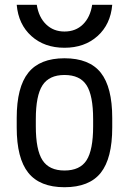

<svg xmlns="http://www.w3.org/2000/svg" viewBox="-20 -774 540 804"><path d="M250 10Q147 10 98.5 -50.5Q50 -111 50 -240V-280Q50 -409 98.5 -469.5Q147 -530 250 -530Q354 -530 402 -469.5Q450 -409 450 -280V-240Q450 -111 402 -50.5Q354 10 250 10ZM250 -60Q315 -60 342.5 -103Q370 -146 370 -245V-275Q370 -374 342.5 -417Q315 -460 250 -460Q186 -460 158 -417Q130 -374 130 -275V-245Q130 -146 158 -103Q186 -60 250 -60ZM250 -574Q166 -574 111.5 -623Q57 -672 50 -754H134Q142 -702 173 -672Q204 -642 250 -642Q297 -642 327.5 -672Q358 -702 366 -754H450Q443 -672 388.5 -623Q334 -574 250 -574Z"/></svg>

Font: M PLUS Code Latin
Style: Regular
Weight: 400
Designer: Coji Morishita
Foundry: UNDERFOREST DESIGN
Version: Version 1.002; ttfautohint (v1.8.3)